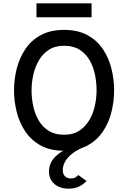

<svg xmlns="http://www.w3.org/2000/svg" viewBox="-20 -891 768 1150"><path d="M364 12Q281 12 223.5 -19.8Q166 -51.5 131 -104.2Q96 -157 80 -221Q64 -285 64 -350Q64 -415 80 -479Q96 -543 131 -595.8Q166 -648.5 223.5 -680.2Q281 -712 364 -712Q447 -712 504.5 -680.2Q562 -648.5 597 -595.8Q632 -543 647.8 -479Q663.5 -415 663.5 -350Q663.5 -285 647.8 -221Q632 -157 597 -104.2Q562 -51.5 504.5 -19.8Q447 12 364 12ZM364 -84Q418 -84 455.2 -108.5Q492.5 -133 515.5 -172.5Q538.5 -212 548.5 -258.8Q558.5 -305.5 558.5 -350Q558.5 -398.5 548.5 -445.8Q538.5 -493 515.8 -531.8Q493 -570.5 455.8 -593.8Q418.5 -617 364 -617Q309.5 -617 272.2 -592.5Q235 -568 212.2 -528.2Q189.5 -488.5 179.2 -441.8Q169 -395 169 -350Q169 -302 179.2 -254.8Q189.5 -207.5 212.2 -168.8Q235 -130 272.2 -107Q309.5 -84 364 -84ZM390.5 239Q340 239 306.8 211.8Q273.5 184.5 273.5 136Q273.5 86 310.2 48.5Q347 11 410.5 -10H482.5Q437.5 8.5 409.5 31.5Q381.5 54.5 368.8 79Q356 103.5 356 126.5Q356 153.5 370.5 165.8Q385 178 403.5 178Q420 178 431.2 171.5Q442.5 165 449 157.5L498.5 193Q484 209.5 457.8 224.2Q431.5 239 390.5 239ZM198.5 -787.5V-871H528.5V-787.5Z"/></svg>

Font: Overpass Medium
Style: Regular
Weight: 500
Designer: Delve Withrington, Dave Bailey, Thomas Jockin
Foundry: Delve Fonts LLC
Version: Version 4.000